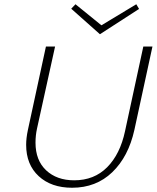

<svg xmlns="http://www.w3.org/2000/svg" viewBox="-20 -877 737 903"><path d="M103 -196Q103 -227 111 -265L196 -658H239L154 -272Q147 -240 147 -206Q147 -123 197 -76Q247 -29 329 -29Q423 -29 484 -90.5Q545 -152 568 -260L654 -658H697L612 -266Q584 -140 508 -67Q432 6 319 6Q221 6 162 -48.5Q103 -103 103 -196ZM634 -835 450 -716 315 -836 335 -857 457 -758 621 -857Z"/></svg>

Font: Ysabeau Light
Style: Italic
Weight: 300
Italic angle: -12°
Designer: Christian Thalmann (Catharsis Fonts)
Version: Version 0.003